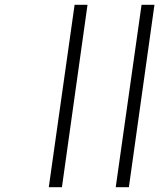

<svg xmlns="http://www.w3.org/2000/svg" viewBox="-20 -751 697 803"><path d="M346 -731 239 32H184L292 -731ZM626 -731 519 32H464L572 -731Z"/></svg>

Font: FiraGO Light
Style: Italic
Weight: 300
Italic angle: -8°
Designer: bBox Type GmbH
Foundry: bBox Type GmbH
Version: Version 1.001